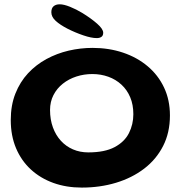

<svg xmlns="http://www.w3.org/2000/svg" viewBox="-20 -819 840 892"><path d="M360 52.5Q288 52.5 227.8 30.8Q167.5 9 123.2 -31.8Q79 -72.5 54.5 -130.5Q30 -188.5 30 -261Q30 -330 51.5 -384.2Q73 -438.5 110.2 -478.5Q147.5 -518.5 196 -544.8Q244.5 -571 299.2 -583.8Q354 -596.5 410 -596.5Q486 -596.5 551.5 -574.5Q617 -552.5 666 -511.2Q715 -470 742.2 -412.2Q769.5 -354.5 769.5 -282.5Q769.5 -203 737.8 -140.8Q706 -78.5 649.8 -35.5Q593.5 7.5 519.2 30Q445 52.5 360 52.5ZM390 -111Q466.5 -111 512.5 -135.5Q558.5 -160 579 -200.5Q599.5 -241 599.5 -288.5Q599.5 -332.5 585 -367Q570.5 -401.5 544.2 -425.8Q518 -450 483.2 -462.5Q448.5 -475 409 -475Q370 -475 334.8 -463.5Q299.5 -452 272 -430.2Q244.5 -408.5 228.5 -377.5Q212.5 -346.5 212.5 -308Q212.5 -263.5 225.8 -227.2Q239 -191 262.8 -165Q286.5 -139 319 -125Q351.5 -111 390 -111ZM429.5 -642Q404.5 -642 367 -654.8Q329.5 -667.5 294 -685.5Q259 -703.5 238.8 -722Q218.5 -740.5 218.5 -762Q218.5 -781 229 -790Q239.5 -799 257.5 -799Q276.5 -799 305.2 -787.5Q334 -776 362 -759Q403.5 -733.5 431.5 -708.8Q459.5 -684 459.5 -667Q459.5 -653.5 451.2 -647.8Q443 -642 429.5 -642Z"/></svg>

Font: Gluten Medium
Style: Regular
Weight: 500
Designer: Tyler Finck
Foundry: Etcetera Type Company
Version: Version 1.300